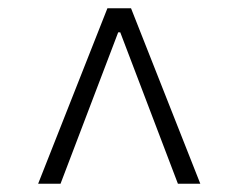

<svg xmlns="http://www.w3.org/2000/svg" viewBox="-20 -763 575 463"><path d="M72 -320H126L209 -538L265 -685H270L326 -538L409 -320H463L296 -743H239Z"/></svg>

Font: Noto Sans TC Light
Style: Regular
Weight: 300
Designer: Ryoko NISHIZUKA 西塚涼子 (kana, bopomofo & ideographs); Paul D. Hunt (Latin, Greek & Cyrillic); Sandoll Communications 산돌커뮤니
Foundry: Adobe
Version: Version 2.004;hotconv 1.0.118;makeotfexe 2.5.65603